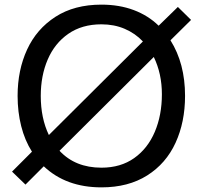

<svg xmlns="http://www.w3.org/2000/svg" viewBox="-20 -792 876 829"><path d="M716 -618Q779 -518 779 -378Q779 -265 738 -175.5Q697 -86 615.5 -34.5Q534 17 418 17Q265 17 169 -74L90 5L32 -51L118 -137Q87 -186 71.5 -247.5Q56 -309 56 -378Q56 -489 97 -578Q138 -667 219.5 -719.5Q301 -772 418 -772Q495 -772 557.5 -748.5Q620 -725 665 -681L748 -762L805 -706ZM191 -209 597 -613Q564 -648 518.5 -667.5Q473 -687 418 -687Q334 -687 275 -646Q216 -605 186 -535Q156 -465 156 -378Q156 -282 191 -209ZM644 -546 237 -141Q305 -68 418 -68Q501 -68 559.5 -109.5Q618 -151 648.5 -223Q679 -295 679 -385Q679 -474 644 -546Z"/></svg>

Font: Biryani
Style: Regular
Weight: 400
Designer: Dan Reynolds and Mathieu Reguer
Foundry: Dan Reynolds and Mathieu Reguer
Version: Version 1.004; ttfautohint (v1.1) -l 5 -r 5 -G 72 -x 0 -D la